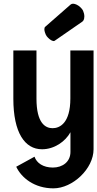

<svg xmlns="http://www.w3.org/2000/svg" viewBox="-20 -799 530 1046"><path d="M489.7 14.2V-14.2V-523.9H363.3V-262.2C363.3 -128.4 305.7 -100.6 266.6 -100.6C227.5 -100.6 178.7 -127.4 178.7 -261.7V-523.9H52.7V-261.2C52.7 -76.2 115.2 14.2 209 14.2C275.9 14.2 335.9 -27.8 363.8 -78.6V28.8C363.8 82 321.3 113.8 268.1 113.8C214.8 113.8 179.7 88.9 168 54.7L68.4 109.4C96.7 169.9 168 227.1 271 227.1C376 227.1 489.7 120.1 489.7 14.2ZM278.8 -577.6 429.2 -681.6C433.6 -685.1 436.5 -689.9 438 -696.3C439 -700.2 439.5 -704.6 439.5 -709C439.5 -714.4 439 -719.7 437.5 -725.6C435.1 -736.3 431.2 -744.6 425.8 -751C421.4 -756.3 415.5 -762.2 408.7 -767.1C401.9 -772 394.5 -775.4 387.7 -777.3C384.3 -778.3 381.3 -778.8 378.4 -778.8C373 -778.8 368.2 -777.3 364.3 -773.9L226.6 -653.3C224.6 -651.9 223.1 -649.4 222.7 -647C222.2 -644.5 221.7 -642.1 221.7 -639.6C221.7 -634.8 222.7 -629.4 224.6 -623C227.5 -613.3 231 -606 234.9 -601.1C238.8 -596.2 243.7 -591.3 250 -585.9C256.3 -580.6 262.2 -577.6 267.6 -576.2C269.5 -575.7 271 -575.2 272.5 -575.2C274.9 -575.2 276.9 -576.2 278.8 -577.6Z"/></svg>

Font: Tuffy
Style: Bold
Weight: 700
Designer: Thatcher Ulrich, Karoly Barta, Michael Everson
Version: Version 001.270